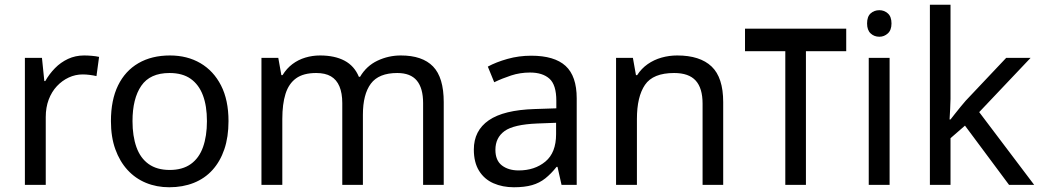

<svg xmlns="http://www.w3.org/2000/svg" viewBox="-20 -780 4392 810"><path d="M335 -546Q350 -546 367.5 -544.5Q385 -543 398 -540L387 -459Q374 -462 358.5 -464Q343 -466 329 -466Q298 -466 270 -453Q242 -440 220 -416.5Q198 -393 185.5 -360Q173 -327 173 -286V0H85V-536H157L167 -438H171Q188 -468 212 -492.5Q236 -517 267 -531.5Q298 -546 335 -546Z M944 -269Q944 -202 926.5 -150.5Q909 -99 876.5 -63Q844 -27 797.5 -8.5Q751 10 694 10Q641 10 596 -8.5Q551 -27 518 -63Q485 -99 466.5 -150.5Q448 -202 448 -269Q448 -358 478 -419.5Q508 -481 564 -513.5Q620 -546 697 -546Q770 -546 825.5 -513.5Q881 -481 912.5 -419.5Q944 -358 944 -269ZM539 -269Q539 -206 555.5 -159.5Q572 -113 607 -88Q642 -63 696 -63Q750 -63 785 -88Q820 -113 836.5 -159.5Q853 -206 853 -269Q853 -333 836 -378Q819 -423 784.5 -447.5Q750 -472 695 -472Q613 -472 576 -418Q539 -364 539 -269Z M1671 -546Q1762 -546 1807 -499.5Q1852 -453 1852 -349V0H1765V-345Q1765 -408 1738.5 -440Q1712 -472 1656 -472Q1578 -472 1544.5 -427Q1511 -382 1511 -296V0H1424V-345Q1424 -387 1412 -415.5Q1400 -444 1376 -458Q1352 -472 1314 -472Q1260 -472 1229 -449.5Q1198 -427 1184.5 -384Q1171 -341 1171 -278V0H1083V-536H1154L1167 -463H1172Q1189 -491 1213.5 -509.5Q1238 -528 1268 -537Q1298 -546 1330 -546Q1392 -546 1433.5 -524Q1475 -502 1494 -456H1499Q1526 -502 1572.5 -524Q1619 -546 1671 -546Z M2221 -545Q2319 -545 2366 -502Q2413 -459 2413 -365V0H2349L2332 -76H2328Q2305 -47 2280.5 -27.5Q2256 -8 2224.5 1Q2193 10 2148 10Q2100 10 2061.5 -7Q2023 -24 2001 -59.5Q1979 -95 1979 -149Q1979 -229 2042 -272.5Q2105 -316 2236 -320L2327 -323V-355Q2327 -422 2298 -448Q2269 -474 2216 -474Q2174 -474 2136 -461.5Q2098 -449 2065 -433L2038 -499Q2073 -518 2121 -531.5Q2169 -545 2221 -545ZM2247 -259Q2147 -255 2108.5 -227Q2070 -199 2070 -148Q2070 -103 2097.5 -82Q2125 -61 2168 -61Q2236 -61 2281 -98.5Q2326 -136 2326 -214V-262Z M2837 -546Q2933 -546 2982 -499.5Q3031 -453 3031 -349V0H2944V-343Q2944 -408 2915 -440Q2886 -472 2824 -472Q2735 -472 2701 -422Q2667 -372 2667 -278V0H2579V-536H2650L2663 -463H2668Q2686 -491 2712.5 -509.5Q2739 -528 2771 -537Q2803 -546 2837 -546Z M3550 -659V-564H3380V0H3293V-564H3123V-659Z M3733 -536V0H3645V-536ZM3690 -737Q3710 -737 3725.5 -723.5Q3741 -710 3741 -681Q3741 -653 3725.5 -639Q3710 -625 3690 -625Q3668 -625 3653 -639Q3638 -653 3638 -681Q3638 -710 3653 -723.5Q3668 -737 3690 -737Z M3990 -363Q3990 -347 3988.5 -321Q3987 -295 3986 -276H3990Q3996 -284 4008 -299Q4020 -314 4032.5 -329.5Q4045 -345 4054 -355L4225 -536H4328L4111 -307L4343 0H4237L4051 -250L3990 -197V0H3903V-760H3990Z"/></svg>

Font: ubangla05
Style: Book
Weight: 400
Designer: Jelle Bosma - Monotype Design Team
Foundry: Monotype Imaging Inc.
Version: Version 2.003